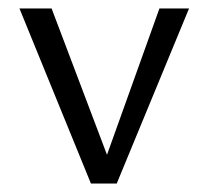

<svg xmlns="http://www.w3.org/2000/svg" viewBox="-20 -434 492 454"><path d="M26 -414H102L233 -68L357 -414H427L256 0H195Z"/></svg>

Font: LXGW Bright GB
Style: Regular
Weight: 400
Designer: Christian Thalmann (Catharsis Fonts)
Foundry: LXGW / Christian Thalmann (Catharsis Fonts) / Fontworks Inc.
Version: Version 5.510